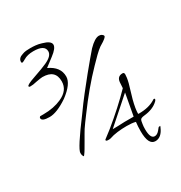

<svg xmlns="http://www.w3.org/2000/svg" viewBox="-162 -722 860 913"><g transform="rotate(-30 268.5 -265.5)"><path d="M51 -276Q8 -276 8 -294Q8 -299 13 -302H31Q60 -302 85 -307Q110 -312 130 -321Q185 -345 185 -395Q185 -458 115 -458Q109 -458 100.5 -456.5Q92 -455 80 -453Q68 -450 59.5 -449Q51 -448 44 -448Q36 -448 36 -453Q36 -461 80 -476Q138 -496 159 -506Q201 -525 201 -550Q201 -586 139 -586Q106 -586 85 -573Q71 -565 68 -565Q63 -565 63 -571Q63 -592 90 -600Q100 -604 111 -605Q122 -606 134 -606Q148 -606 163 -604.5Q178 -603 194 -598Q238 -586 238 -565Q238 -546 202 -519L156 -484Q215 -457 215 -404Q215 -364 152 -317Q91 -276 51 -276ZM429 75Q391 75 391 -1Q391 -27 394 -51Q376 -56 346 -56Q319 -56 294.5 -53Q270 -50 250 -43Q246 -42 243 -42Q240 -42 237 -42Q225 -42 225 -48Q226 -52 229 -53L268 -83Q311 -118 349 -152.5Q387 -187 420 -221L422 -253Q425 -283 454 -283Q463 -283 463 -272Q463 -265 461.5 -254Q460 -243 456 -227L434 -152Q422 -106 422 -79Q423 -78 427 -78Q481 -78 516 -100Q519 -103 523 -103Q527 -103 527 -99Q527 -95 522 -90Q494 -62 442 -57Q426 -55 422 -49.5Q418 -44 416 -26Q415 -20 414.5 -13.5Q414 -7 414 1Q414 53 438 53Q452 53 465 37Q470 31 473.5 26.5Q477 22 484 24Q484 28 482 30Q463 75 429 75ZM360 -78H397L419 -198L281 -76Q294 -76 310.5 -76.5Q327 -77 347 -78Q354 -78 360 -78ZM484 23 485 24H484Q484 23 484 23ZM98 -33Q91 -40 91 -55Q91 -78 192 -212Q221 -253 250.5 -290.5Q280 -328 310 -365Q336 -397 355.5 -420Q375 -443 388 -458Q423 -494 446 -494Q456 -494 462 -489Q472 -482 467 -475Q463 -469 448 -459L427 -446Q412 -435 395 -418.5Q378 -402 358 -381Q319 -341 281.5 -296Q244 -251 208 -202Q194 -183 183.5 -169Q173 -155 166 -144Q162 -137 154 -124Q146 -111 135 -91Q125 -74 117.5 -61Q110 -48 103 -39L99 -34Z"/></g></svg>

Font: Shalimar
Style: Regular
Weight: 400
Designer: Robert E. Leuschke
Foundry: Robert E. Leuschke
Version: Version 1.010; ttfautohint (v1.8.3)